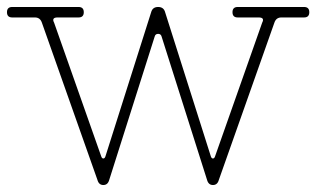

<svg xmlns="http://www.w3.org/2000/svg" viewBox="-21 -520 906 550"><path d="M14 -500H204Q219 -500 219 -485Q219 -470 204 -470H144Q126 -470 134 -455L269 -72Q271 -66 275 -66Q279 -66 281 -72L412 -485Q416 -500 432 -500Q448 -500 452 -485L583 -72Q585 -66 589 -66Q593 -66 595 -72L730 -455Q738 -470 720 -470H660Q645 -470 645 -485Q645 -500 660 -500H850Q865 -500 865 -485Q865 -470 850 -470H785Q770 -470 765 -455L606 -5Q602 10 589 10Q576 10 572 -5L442 -415Q440 -423 432 -423Q424 -423 422 -415L292 -5Q288 10 275 10Q262 10 258 -5L99 -455Q94 -470 79 -470H14Q-1 -470 -1 -485Q-1 -500 14 -500Z"/></svg>

Font: ClassicType
Style: Regular
Weight: 400
Version: Version 1.004